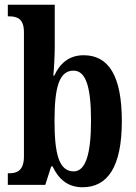

<svg xmlns="http://www.w3.org/2000/svg" viewBox="-20 -780 573 810"><path d="M328 10C434 10 494 -76 494 -269C494 -462 437 -547 333 -547C270 -547 232 -511 209 -461H205C208 -491 211 -549 211 -585V-760H13V-711H18C53 -711 81 -701 81 -644V-120C81 -58 49 -49 19 -49H13V0H171L196 -78H202C226 -26 265 10 328 10ZM291 -57C228 -57 210 -133 210 -270C210 -410 229 -482 290 -482C342 -482 364 -414 364 -271C364 -133 342 -57 291 -57Z"/></svg>

Font: Noto Serif Bengali ExtraCondensed
Style: Regular
Weight: 400
Width: 2
Designer: Juan Bruce, Universal Thirst, Indian Type Foundry and the Monotype Design Team.
Foundry: Monotype Imaging Inc.
Version: Version 2.003